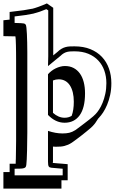

<svg xmlns="http://www.w3.org/2000/svg" viewBox="-61 -773 692 1129"><path d="M318.8 -80.6Q342.3 -80.6 360.4 -91.8Q373 -125.5 373 -174.8Q373 -205.1 367.2 -229.2Q361.3 -253.4 350.1 -270.8Q338.9 -288.1 322.3 -297.4Q305.7 -306.6 284.2 -306.6Q267.1 -306.6 250.5 -299.8V-109.4Q282.7 -80.6 318.8 -80.6ZM522.9 -82.5Q522 -81.1 520.3 -79.6Q518.6 -78.1 516.6 -76.2Q508.3 -62 500.2 -51Q492.2 -40 484.9 -32.7L486.3 -33.7Q481.4 -28.3 470.9 -19.3Q460.4 -10.3 447.5 0.2Q434.6 10.7 420.7 21.7Q406.7 32.7 394.5 41.7Q382.3 50.8 373.3 57.4Q364.3 64 361.3 65.9Q350.1 73.2 339.4 77.9Q328.6 82.5 317.9 85.2Q307.1 87.9 295.4 88.9Q283.7 89.8 270 89.8Q265.1 89.8 260.5 89.6Q255.9 89.4 250.5 88.9V177.2Q250.5 183.1 249.8 184.1Q249 185.1 246.6 184.6H245.6Q247.1 184.6 255.6 185.5Q264.2 186.5 277.3 187.5Q290.5 188.5 306.2 189.7Q321.8 190.9 336.9 192.4V287.1H300.3V335.9H-41V238.8H-4.4V189.9H31.2Q31.2 183.1 31.5 175.8Q31.7 168.5 32.2 160.2Q32.7 136.2 33 107.7Q33.2 79.1 33.7 55.2V-416Q33.7 -441.4 33.4 -464.6Q33.2 -487.8 32.7 -506.8Q32.2 -525.9 31.5 -539.6Q30.8 -553.2 29.8 -559.1Q15.6 -560.1 -41 -560.5V-653.8Q-31.2 -654.8 -22 -655.8Q-12.7 -656.7 -4.4 -657.7V-702.6Q45.4 -708 78.1 -712.9Q110.8 -717.8 128.4 -721.7L127.9 -721.2Q143.6 -725.1 165.3 -732.9Q187 -740.7 214.8 -752.9L252 -727.1V-447.3L275.9 -466.8Q289.1 -479.5 301 -486.3Q313 -493.2 325.2 -496.3Q337.4 -499.5 350.1 -500Q362.8 -500.5 377 -500.5Q430.2 -500.5 470.7 -483.9Q511.2 -467.3 538.6 -438.2Q565.9 -409.2 579.8 -369.6Q593.8 -330.1 593.8 -283.7Q593.8 -246.6 586.7 -214.4Q579.6 -182.1 568.6 -156.2Q557.6 -130.4 545.2 -111.6Q532.7 -92.8 521.5 -81.5ZM221.2 -336.4Q230 -346.7 241.7 -355.7Q253.4 -364.7 266.6 -371.1Q279.8 -377.4 293.7 -381.1Q307.6 -384.8 320.8 -384.8Q349.6 -384.8 371.6 -373.3Q393.6 -361.8 408.7 -340.8Q423.8 -319.8 431.4 -290Q439 -260.3 439 -223.6Q439 -139.2 407.5 -95.2Q376 -51.3 318.8 -51.3Q265.6 -51.3 221.2 -97.2ZM221.2 -3.4Q243.2 3.9 264.6 7.8Q286.1 11.7 306.6 11.7Q329.1 11.7 346.2 7.8Q363.3 3.9 381.8 -7.8Q384.8 -9.8 393.3 -16.1Q401.9 -22.5 413.6 -31.2Q425.3 -40 438.7 -50.3Q452.1 -60.5 464.6 -70.3Q477.1 -80.1 486.8 -88.6Q496.6 -97.2 501 -102.1Q510.7 -111.8 521.7 -128.7Q532.7 -145.5 542.2 -168.7Q551.8 -191.9 558.1 -220.9Q564.5 -250 564.5 -283.7Q564.5 -323.7 552.5 -357.9Q540.5 -392.1 516.8 -417.2Q493.2 -442.4 458.3 -456.8Q423.3 -471.2 377 -471.2Q365.2 -471.2 354.5 -470.7Q343.8 -470.2 333.7 -467.8Q323.7 -465.3 314 -459.7Q304.2 -454.1 294.4 -444.3L245.6 -404.3Q237.3 -397.5 231.2 -392.3Q225.1 -387.2 221.2 -384.3L222.7 -441.9V-711.9L211.4 -719.2Q171.9 -702.1 134.8 -692.9Q116.7 -689 89.4 -684.6Q62 -680.2 24.9 -676.3V-638.2Q49.8 -637.7 63.7 -636.7Q77.6 -635.7 80.6 -634.8Q86.9 -632.8 90.8 -627Q92.8 -623.5 94.5 -609.1Q96.2 -594.7 97.2 -572.8Q98.1 -550.8 98.9 -522.9Q99.6 -495.1 99.6 -464.8V6.8L98.1 111.8Q97.2 144 96.2 165Q95.2 186 93.8 195.8Q92.8 203.1 90.6 207.8Q88.4 212.4 81.5 215.1Q74.7 217.8 61.5 218.5Q48.3 219.2 24.9 219.2V257.8H152.8H307.6V219.2Q247.1 214.4 241.7 213.4Q236.3 212.4 232.4 211.2Q228.5 210 226.1 206.5Q223.6 203.1 222.4 196.3Q221.2 189.5 221.2 177.2Z"/></svg>

Font: XB Kayhan Sayeh
Style: Regular
Weight: 700
Designer: Behnam
Foundry: Irmug
Version: Version 7.300 2009